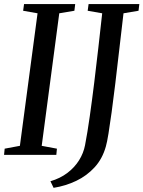

<svg xmlns="http://www.w3.org/2000/svg" viewBox="-25 -763 706 946"><path d="M-5 0 -2 -30.5 73 -44.5 160 -697.5 89 -710 93.5 -743H345.5L341.5 -710L267 -697.5L180.5 -44.5L255.5 -30.5L252.5 0ZM239 162.5 223.5 130Q271.5 116 307 89Q342.5 62 364.5 26.8Q386.5 -8.5 394 -47.5Q406 -110 417.2 -189.2Q428.5 -268.5 439.2 -355.5Q450 -442.5 459.8 -530Q469.5 -617.5 478.5 -697.5L407 -710L411.5 -743H661.5L657.5 -710L583.5 -697.5Q572.5 -603 562.2 -514.8Q552 -426.5 542.8 -349.2Q533.5 -272 525 -210Q516.5 -148 509.5 -104.8Q502.5 -61.5 496.5 -41Q479.5 19.5 441.2 61.2Q403 103 350.8 128Q298.5 153 239 162.5Z"/></svg>

Font: Merriweather 72pt
Style: Italic
Weight: 400
Italic angle: -7.8°
Version: Version 2.101